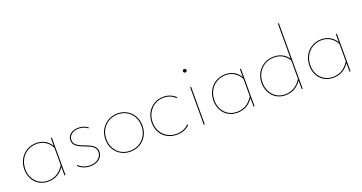

<svg xmlns="http://www.w3.org/2000/svg" viewBox="-39 -1333 3689 1957"><g transform="rotate(-20 1805.5 -354.0)"><path d="M424 -406V0H413V-92Q348 3 238 3Q182 3 139 -23Q96 -49 72.5 -94.5Q49 -140 49 -197Q49 -257 76 -305.5Q103 -354 150 -381.5Q197 -409 254 -409Q304 -409 345 -387Q386 -365 413 -320V-406ZM413 -111V-300Q388 -348 347 -373.5Q306 -399 255 -399Q201 -399 156 -373Q111 -347 85.5 -300.5Q60 -254 60 -197Q60 -142 82.5 -99Q105 -56 145.5 -31.5Q186 -7 238 -7Q348 -7 413 -111Z M565 -48 573 -55Q593 -33 626.5 -20Q660 -7 696 -7Q749 -7 784.5 -35Q820 -63 820 -106Q820 -134 805 -152.5Q790 -171 767.5 -182Q745 -193 708 -207Q669 -222 646.5 -233.5Q624 -245 608 -265Q592 -285 592 -314Q592 -358 626 -383.5Q660 -409 710 -409Q739 -409 766 -400Q793 -391 814 -374L807 -366Q789 -382 763 -390.5Q737 -399 710 -399Q664 -399 633.5 -375.5Q603 -352 603 -314Q603 -288 617.5 -270.5Q632 -253 653.5 -242Q675 -231 712 -217Q753 -201 776 -189Q799 -177 815 -157Q831 -137 831 -106Q831 -58 792.5 -27.5Q754 3 696 3Q656 3 621 -11Q586 -25 565 -48Z M930 -201Q930 -260 957 -307.5Q984 -355 1031 -382Q1078 -409 1137 -409Q1193 -409 1238 -382.5Q1283 -356 1308.5 -310Q1334 -264 1334 -206Q1334 -146 1307.5 -98.5Q1281 -51 1234 -24Q1187 3 1128 3Q1072 3 1026.5 -23.5Q981 -50 955.5 -96.5Q930 -143 930 -201ZM1323 -206Q1323 -261 1299 -305Q1275 -349 1232.5 -374Q1190 -399 1137 -399Q1081 -399 1036.5 -373.5Q992 -348 966.5 -303Q941 -258 941 -201Q941 -146 965 -101.5Q989 -57 1032 -32Q1075 -7 1128 -7Q1184 -7 1228.5 -33Q1273 -59 1298 -104.5Q1323 -150 1323 -206Z M1432 -199Q1432 -258 1458 -306Q1484 -354 1530 -381.5Q1576 -409 1632 -409Q1710 -409 1765 -357L1758 -348Q1707 -399 1632 -399Q1578 -399 1535 -372.5Q1492 -346 1467.5 -300.5Q1443 -255 1443 -199Q1443 -143 1468 -99.5Q1493 -56 1536.5 -31.5Q1580 -7 1634 -7Q1673 -7 1707.5 -21Q1742 -35 1766 -61L1775 -53Q1749 -26 1712.5 -11.5Q1676 3 1634 3Q1577 3 1530.5 -22.5Q1484 -48 1458 -94Q1432 -140 1432 -199Z M1911 -583Q1911 -591 1916.5 -596.5Q1922 -602 1930 -602Q1938 -602 1943.5 -596.5Q1949 -591 1949 -583Q1949 -576 1943.5 -570Q1938 -564 1930 -564Q1922 -564 1916.5 -569.5Q1911 -575 1911 -583ZM1924 -406H1935V0H1924Z M2475 -406V0H2464V-92Q2399 3 2289 3Q2233 3 2190 -23Q2147 -49 2123.5 -94.5Q2100 -140 2100 -197Q2100 -257 2127 -305.5Q2154 -354 2201 -381.5Q2248 -409 2305 -409Q2355 -409 2396 -387Q2437 -365 2464 -320V-406ZM2464 -111V-300Q2439 -348 2398 -373.5Q2357 -399 2306 -399Q2252 -399 2207 -373Q2162 -347 2136.5 -300.5Q2111 -254 2111 -197Q2111 -142 2133.5 -99Q2156 -56 2196.5 -31.5Q2237 -7 2289 -7Q2399 -7 2464 -111Z M2997 -711V0H2986V-92Q2921 3 2811 3Q2755 3 2712.5 -23Q2670 -49 2646.5 -94.5Q2623 -140 2623 -197Q2623 -258 2650 -306Q2677 -354 2724 -381.5Q2771 -409 2830 -409Q2879 -409 2919 -389Q2959 -369 2986 -330V-711ZM2986 -111V-309Q2934 -399 2830 -399Q2774 -399 2729.5 -373Q2685 -347 2659.5 -301Q2634 -255 2634 -197Q2634 -142 2656.5 -99Q2679 -56 2719 -31.5Q2759 -7 2811 -7Q2864 -7 2909 -32.5Q2954 -58 2986 -111Z M3516 -406V0H3505V-92Q3440 3 3330 3Q3274 3 3231 -23Q3188 -49 3164.5 -94.5Q3141 -140 3141 -197Q3141 -257 3168 -305.5Q3195 -354 3242 -381.5Q3289 -409 3346 -409Q3396 -409 3437 -387Q3478 -365 3505 -320V-406ZM3505 -111V-300Q3480 -348 3439 -373.5Q3398 -399 3347 -399Q3293 -399 3248 -373Q3203 -347 3177.5 -300.5Q3152 -254 3152 -197Q3152 -142 3174.5 -99Q3197 -56 3237.5 -31.5Q3278 -7 3330 -7Q3440 -7 3505 -111Z"/></g></svg>

Font: Ysabeau Infant Hairline
Style: Regular
Weight: 100
Designer: Christian Thalmann (Catharsis Fonts)
Version: Version 0.003